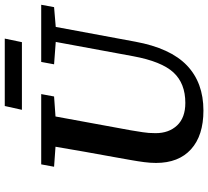

<svg xmlns="http://www.w3.org/2000/svg" viewBox="-54 -803 874 806"><g transform="rotate(-90 383.0 -400.0)"><path d="M322 17Q217 17 159.5 -35Q102 -87 102 -182Q102 -206 105.5 -232.5Q109 -259 114 -287L127 -360Q138 -421 149 -482Q160 -543 170 -604L86 -610L96 -664H391L381 -610L297 -604L239 -288Q235 -262 231 -238Q227 -214 227 -184Q227 -128 259.5 -93.5Q292 -59 354 -59Q436 -59 482 -109Q528 -159 550 -278L610 -603L516 -610L526 -664H766L756 -610L673 -603L611 -269Q584 -122 511.5 -52.5Q439 17 322 17ZM325 -745 341 -817H624L609 -745Z"/></g></svg>

Font: Source Serif 4 SmText Semibold
Style: Italic
Weight: 600
Italic angle: -12°
Designer: Frank Grießhammer
Foundry: Adobe
Version: Version 4.005;hotconv 1.1.0;makeotfexe 2.6.0